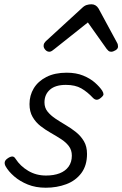

<svg xmlns="http://www.w3.org/2000/svg" viewBox="-20 -859 572 898"><path d="M194 19Q147 19 110 4Q73 -11 46.5 -34Q20 -57 7 -80Q1 -90 2 -99.5Q3 -109 14 -117Q26 -126 36 -127Q46 -128 53 -116Q75 -82 112 -60Q149 -38 195 -38Q232 -38 259 -48.5Q286 -59 301 -80Q316 -101 316 -131Q316 -157 302 -175.5Q288 -194 265.5 -208.5Q243 -223 217.5 -237.5Q192 -252 169.5 -269.5Q147 -287 132.5 -312Q118 -337 118 -372Q118 -413 138 -446Q158 -479 197 -499Q236 -519 292 -519Q336 -519 369 -505.5Q402 -492 424 -472.5Q446 -453 458 -435Q464 -425 464 -418Q464 -411 450 -400Q440 -392 431.5 -392.5Q423 -393 415 -401Q389 -429 360.5 -445.5Q332 -462 288 -462Q239 -462 213.5 -439.5Q188 -417 188 -380Q188 -355 202.5 -337Q217 -319 239.5 -304Q262 -289 287.5 -274Q313 -259 335.5 -241Q358 -223 372.5 -198.5Q387 -174 387 -139Q387 -85 360.5 -49.5Q334 -14 290 2.5Q246 19 194 19ZM211 -617Q200 -617 192 -626Q184 -635 184 -644Q184 -652 187 -657Q190 -662 194 -666L363 -821Q374 -832 385 -835.5Q396 -839 408 -839Q418 -839 426.5 -834Q435 -829 441 -819L527 -660Q530 -655 531 -650.5Q532 -646 532 -641Q532 -631 520.5 -624Q509 -617 500 -617Q492 -617 487.5 -621Q483 -625 479 -630L391 -754L235 -630Q229 -625 223 -621Q217 -617 211 -617Z"/></svg>

Font: Playwrite US Trad Light
Style: Regular
Weight: 300
Designer: Veronika Burian, José Scaglione
Foundry: TypeTogether
Version: Version 1.003